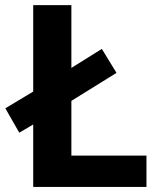

<svg xmlns="http://www.w3.org/2000/svg" viewBox="-20 -734 605 754"><path d="M110.4 0V-245.1L55.7 -212.9L1 -308.6L110.4 -374.5V-713.9H260.3V-467.3L379.9 -542L437.5 -447.8L260.3 -337.9V-123H555.2V0Z"/></svg>

Font: Viking Open Sans
Style: Bold
Weight: 700
Foundry: Ascender Corporation
Version: Version 2.001